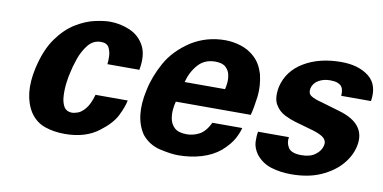

<svg xmlns="http://www.w3.org/2000/svg" viewBox="-58 -679 1704 855"><g transform="rotate(10 794.0 -251.5)"><path d="M545.9 -326.2H401.4V-327.1Q403.3 -338.9 402.8 -360.4Q402.3 -381.8 393.1 -400.4Q383.8 -418.9 356.4 -418.9Q321.3 -418.9 298.3 -390.1Q275.4 -361.3 262.7 -324.2Q250 -287.1 244.1 -257.8Q240.2 -243.2 236.3 -213.9Q232.4 -184.6 233.9 -153.8Q235.4 -123 248 -102.5Q256.8 -91.8 266.1 -88.9Q275.4 -85.9 284.2 -85.9Q292 -85.9 308.6 -91.3Q325.2 -96.7 342.8 -117.7Q360.4 -138.7 373 -182.6H518.6Q512.7 -152.3 492.7 -112.3Q472.7 -72.3 421.9 -34.2Q362.3 12.7 267.6 12.7Q217.8 12.7 177.2 -1.5Q136.7 -15.6 110.4 -53.7Q61.5 -130.9 88.9 -252.9Q108.4 -338.9 146 -391.1Q183.6 -443.4 228 -470.2Q272.5 -497.1 313.5 -505.9Q354.5 -514.6 379.9 -514.6Q426.8 -514.6 470.2 -496.1Q513.7 -477.5 536.1 -436Q558.6 -394.5 545.9 -326.2Z M1069.3 -214.8H730.5Q726.6 -202.1 724.1 -180.2Q721.7 -158.2 726.1 -135.3Q730.5 -112.3 748 -96.2Q765.6 -80.1 803.7 -80.1Q832 -80.1 859.4 -94.2Q886.7 -108.4 907.2 -150.4H1042Q1038.1 -131.8 1022.9 -102.5Q1007.8 -73.2 970.7 -40Q935.5 -10.7 886.2 3.9Q836.9 18.6 781.2 18.6Q749 18.6 699.2 7.3Q649.4 -3.9 616.2 -43.9Q565.4 -118.2 592.8 -241.2Q605.5 -304.7 641.1 -369.1Q676.8 -433.6 749 -480.5Q817.4 -522.5 900.4 -522.5Q935.5 -522.5 971.7 -511.2Q1007.8 -500 1036.1 -473.1Q1064.5 -446.3 1078.1 -400.4Q1090.8 -346.7 1084.5 -297.4Q1078.1 -248 1069.3 -214.8ZM753.9 -307.6H936.5Q939.5 -317.4 941.4 -335.4Q943.4 -353.5 939.5 -373Q935.5 -392.6 920.4 -406.7Q905.3 -420.9 873 -420.9Q824.2 -420.9 794.9 -387.2Q765.6 -353.5 753.9 -307.6Z M1114.3 -146.5H1253.9Q1249 -121.1 1262.7 -99.1Q1276.4 -77.1 1322.3 -77.1Q1362.3 -77.1 1385.7 -95.2Q1409.2 -113.3 1414.1 -136.7Q1418.9 -154.3 1407.2 -168Q1395.5 -181.6 1355.5 -194.3L1269.5 -218.8Q1249 -224.6 1221.7 -237.8Q1194.3 -251 1177.7 -279.3Q1161.1 -307.6 1170.9 -359.4Q1188.5 -433.6 1257.8 -475.1Q1327.1 -516.6 1425.8 -516.6Q1503.9 -516.6 1550.8 -480Q1597.7 -443.4 1585.9 -368.2H1451.2Q1454.1 -408.2 1432.6 -418.9Q1422.9 -424.8 1411.6 -426.3Q1400.4 -427.7 1391.6 -427.7Q1361.3 -427.7 1338.9 -414.6Q1316.4 -401.4 1310.5 -377.9Q1305.7 -353.5 1321.8 -343.3Q1337.9 -333 1369.1 -325.2L1455.1 -299.8Q1582 -262.7 1559.6 -159.2Q1549.8 -114.3 1516.1 -75.2Q1482.4 -36.1 1425.8 -10.7Q1369.1 14.6 1291 14.6Q1242.2 14.6 1200.2 1.5Q1158.2 -11.7 1130.9 -46.9Q1112.3 -74.2 1111.3 -100.6Q1110.4 -127 1114.3 -146.5Z"/></g></svg>

Font: FreeUniversal
Style: BoldItalic
Weight: 700
Italic angle: -11°
Version: Version 1.001 March 22, 2017